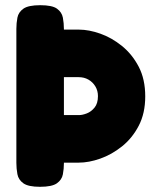

<svg xmlns="http://www.w3.org/2000/svg" viewBox="-20 -711 601 739"><path d="M134 8Q89 8 70 -5.5Q51 -19 47 -40.5Q43 -62 43 -84V-600Q43 -622 47 -643Q51 -664 70 -677.5Q89 -691 135 -691Q181 -691 199.5 -677.5Q218 -664 222 -643Q226 -622 226 -599V-597H284Q322 -597 366 -581.5Q410 -566 449.5 -534Q489 -502 514 -454Q539 -406 539 -340Q539 -275 514 -227Q489 -179 449.5 -147.5Q410 -116 366 -100.5Q322 -85 283 -85H226V-83Q226 -61 222 -40Q218 -19 199 -5.5Q180 8 134 8ZM226 -268H284Q297 -268 314 -274.5Q331 -281 344 -297Q357 -313 357 -341Q357 -362 347 -378.5Q337 -395 320.5 -404.5Q304 -414 283 -414H226Z"/></svg>

Font: Fredoka SemiCondensed
Style: Bold
Weight: 700
Width: 4
Designer: Ben Nathan
Foundry: Milena B. Brandão, Ben Nathan
Version: Version 2.001